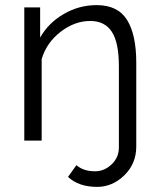

<svg xmlns="http://www.w3.org/2000/svg" viewBox="-20 -550 623 751"><path d="M246 142 279 96Q306 120 352 120Q388 120 416.5 93Q445 66 445 27V-291Q445 -383 417.5 -425.5Q390 -468 333 -468Q272 -468 217 -425.5Q162 -383 143 -319V0H75V-521H137V-403Q169 -460 229 -495Q289 -530 358 -530Q441 -530 477 -472Q513 -414 513 -305V23Q513 90 466.5 135.5Q420 181 360 181Q288 181 246 142Z"/></svg>

Font: Raleway-v4020
Style: Regular
Weight: 400
Designer: Matt McInerney, Pablo Impallari, Rodrigo Fuenzalida
Foundry: Matt McInerney, Pablo Impallari, Rodrigo Fuenzalida
Version: Version 4.020;PS 004.020;hotconv 1.0.88;makeotf.lib2.5.64775